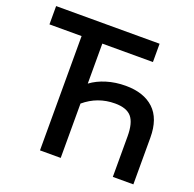

<svg xmlns="http://www.w3.org/2000/svg" viewBox="-125 -838 975 966"><g transform="rotate(20 362.5 -355.0)"><path d="M687 0V-250Q687 -352 633 -402.5Q579 -453 482 -453Q428 -453 380.5 -438.5Q333 -424 298 -398V-612H569V-710H15V-612H187V0H298V-291Q369 -351 462 -351Q524 -351 550.5 -320Q577 -289 577 -217V0Z"/></g></svg>

Font: RT Raleway SemiBold
Style: Regular
Weight: 400
Designer: Matt McInerney, Pablo Impallari, Rodrigo Fuenzalida — Edited by Milan Moffatt in April 2016
Foundry: Matt McInerney, Pablo Impallari, Rodrigo Fuenzalida — Edited by Milan Moffatt in April 2016
Version: Version 3.001